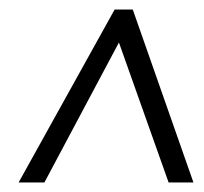

<svg xmlns="http://www.w3.org/2000/svg" viewBox="-20 -734 427 402"><path d="M73 -352 229 -645 333 -352H385L258 -714H220L19 -352Z"/></svg>

Font: Noto Sans Display Condensed Light
Style: Italic
Weight: 300
Width: 3
Designer: Monotype Design team
Foundry: Monotype Imaging Inc.
Version: 1.000